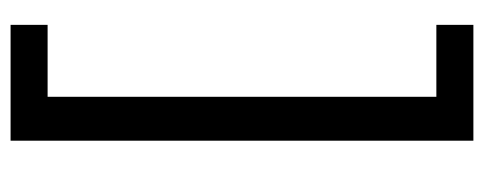

<svg xmlns="http://www.w3.org/2000/svg" viewBox="-296 -460 915 363"><g transform="rotate(-90 161.5 -278.5)"><path d="M296 159V89H160V-646H296V-716H77V159Z"/></g></svg>

Font: Noto Sans Ethiopic SemiCondensed
Style: Regular
Weight: 400
Width: 4
Designer: Monotype Design Team
Foundry: Monotype Imaging Inc.
Version: Version 2.102